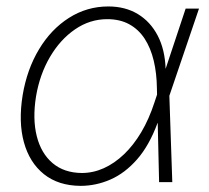

<svg xmlns="http://www.w3.org/2000/svg" viewBox="-20 -573 657 604"><path d="M233.4 11.7Q163.6 11.2 118.2 -25.1Q72.8 -61.5 55.2 -125.5Q37.6 -189.5 51.3 -273.9Q64.9 -355 102.8 -418Q140.6 -481 197 -516.8Q253.4 -552.7 320.8 -552.7Q374 -552.7 413.6 -528.8Q453.1 -504.9 476.1 -460.9Q499 -417 501 -356L516.1 -356.9L512.7 -273.4L522 0H480.5L473.6 -295.4Q473.1 -342.3 463.6 -382.1Q454.1 -421.9 435.1 -451.2Q416 -480.5 386.7 -496.6Q357.4 -512.7 317.4 -512.7Q262.7 -512.7 216.1 -480.7Q169.4 -448.7 137.2 -393.8Q105 -338.9 93.3 -269.5Q82 -198.7 95.7 -144.5Q109.4 -90.3 145.5 -59.8Q181.6 -29.3 237.3 -28.8Q272.9 -28.8 306.6 -43.9Q340.3 -59.1 370.4 -87.9Q400.4 -116.7 424.6 -157.5Q448.7 -198.2 465.8 -250.5L564 -545.9H606L512.7 -271.5L488.8 -187L475.6 -186Q449.2 -114.7 410.9 -71.3Q372.6 -27.8 327.1 -8.1Q281.7 11.7 233.4 11.7Z"/></svg>

Font: Inter Tight ExtraLight
Style: Italic
Weight: 250
Italic angle: -9.39999°
Designer: Rasmus Andersson
Foundry: rsms
Version: Version 3.004